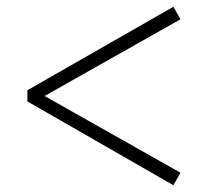

<svg xmlns="http://www.w3.org/2000/svg" viewBox="-20 -644 620 568"><path d="M61 -344V-377L493 -624L514 -587L96 -351V-369L514 -133L493 -96Z"/></svg>

Font: Noto Serif SC
Style: Regular
Weight: 400
Designer: Ryoko NISHIZUKA 西塚涼子 (kana & ideographs); Frank Grießhammer (Latin, Greek & Cyrillic); Wenlong ZHANG 张文龙 (bopomofo); San
Foundry: Adobe
Version: Version 2.002-H1;hotconv 1.1.0;makeotfexe 2.6.0